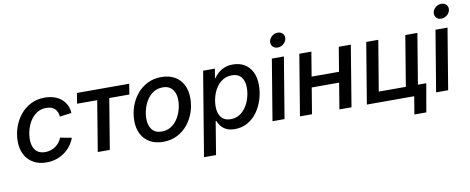

<svg xmlns="http://www.w3.org/2000/svg" viewBox="-76 -1104 4069 1664"><g transform="rotate(-10 1958.5 -272.0)"><path d="M253.9 11.7Q187 11.7 138.7 -15.9Q90.3 -43.5 64 -93.5Q37.6 -143.6 37.6 -210.4Q37.6 -273.4 57.9 -333.3Q78.1 -393.1 116.5 -440.7Q154.8 -488.3 209.5 -516.4Q264.2 -544.4 333.5 -544.4Q377.9 -544.4 414.8 -532.2Q451.7 -520 478.5 -497.6Q505.4 -475.1 521 -443.4Q536.6 -411.6 538.6 -373L435.1 -359.4Q433.6 -380.4 426.5 -397.7Q419.4 -415 406.7 -427.7Q394 -440.4 375.5 -447.3Q356.9 -454.1 331.5 -454.1Q285.6 -454.1 250.7 -432.4Q215.8 -410.6 192.1 -374.8Q168.5 -338.9 156.2 -295.7Q144 -252.4 144 -210Q144 -171.4 156 -141.8Q168 -112.3 193.1 -95.5Q218.3 -78.6 257.3 -78.6Q283.7 -78.6 306.6 -85.9Q329.6 -93.3 348.6 -106.7Q367.7 -120.1 382.1 -138.7Q396.5 -157.2 405.3 -179.2L505.4 -160.6Q490.7 -121.1 466.1 -89.6Q441.4 -58.1 408.7 -35.4Q376 -12.7 336.9 -0.5Q297.9 11.7 253.9 11.7Z M705.1 0 778.3 -443.4H601.1L616.2 -535.6H1076.2L1061 -443.4H884.3L811 0Z M1279.8 11.7Q1212.4 11.7 1163.8 -16.1Q1115.2 -43.9 1089.4 -93.8Q1063.5 -143.6 1063.5 -210.4Q1063.5 -274.9 1084 -334.7Q1104.5 -394.5 1143.1 -441.9Q1181.6 -489.3 1236.3 -516.8Q1291 -544.4 1359.4 -544.4Q1427.2 -544.4 1475.8 -516.8Q1524.4 -489.3 1550.3 -439Q1576.2 -388.7 1576.2 -321.3Q1576.2 -256.8 1555.7 -197Q1535.2 -137.2 1496.3 -90.1Q1457.5 -43 1402.8 -15.6Q1348.1 11.7 1279.8 11.7ZM1283.2 -78.6Q1329.6 -78.6 1364.5 -100.8Q1399.4 -123 1422.9 -158.9Q1446.3 -194.8 1458.3 -237.8Q1470.2 -280.8 1470.2 -321.8Q1470.2 -360.8 1457.5 -390.6Q1444.8 -420.4 1419.7 -437.3Q1394.5 -454.1 1356 -454.1Q1310.1 -454.1 1275.1 -432.1Q1240.2 -410.2 1216.8 -374Q1193.4 -337.9 1181.4 -294.9Q1169.4 -252 1169.4 -210Q1169.4 -151.9 1197.5 -115.2Q1225.6 -78.6 1283.2 -78.6Z M1604 204.1 1726.6 -535.6H1830.1L1816.4 -452.1H1819.3Q1834.5 -474.6 1857.4 -495.6Q1880.4 -516.6 1913.1 -530.3Q1945.8 -543.9 1989.3 -543.9Q2047.9 -543.9 2090.8 -518.1Q2133.8 -492.2 2157.5 -443.8Q2181.2 -395.5 2181.2 -328.6Q2181.2 -267.1 2163.1 -206.8Q2145 -146.5 2110.6 -97.4Q2076.2 -48.3 2025.6 -18.8Q1975.1 10.7 1910.2 10.7Q1864.7 10.7 1835.2 -4.6Q1805.7 -20 1788.8 -42.2Q1772 -64.5 1763.7 -86.4H1757.8L1710 204.1ZM1889.6 -80.1Q1935.1 -80.1 1969.5 -102.3Q2003.9 -124.5 2027.3 -160.6Q2050.8 -196.8 2062.5 -240Q2074.2 -283.2 2074.2 -325.2Q2074.2 -384.3 2046.6 -418.7Q2019 -453.1 1963.9 -453.1Q1918.9 -453.1 1884.3 -431.6Q1849.6 -410.2 1826.4 -374.8Q1803.2 -339.4 1791.3 -296.4Q1779.3 -253.4 1779.3 -210Q1779.3 -150.4 1807.4 -115.2Q1835.4 -80.1 1889.6 -80.1Z M2242.7 0 2331.5 -535.6H2437.5L2348.6 0ZM2398.4 -621.1Q2371.1 -621.1 2354.7 -639.6Q2338.4 -658.2 2342.3 -684.6Q2346.7 -711.4 2369.4 -729.7Q2392.1 -748 2419.9 -748Q2447.8 -748 2464.1 -729.7Q2480.5 -711.4 2476.1 -684.6Q2471.7 -658.2 2449 -639.6Q2426.3 -621.1 2398.4 -621.1Z M2911.6 -321.8 2896 -229H2601.1L2616.2 -321.8ZM2679.2 -535.6 2590.3 0H2484.4L2573.2 -535.6ZM3026.4 -535.6 2938 0H2831.5L2920.4 -535.6Z M3073.2 0 3162.1 -535.6H3268.1L3194.3 -92.8H3432.6L3505.9 -535.6H3612.3L3523.4 0ZM3463.9 156.2 3489.7 0H3451.7L3466.8 -92.8H3612.3L3568.8 156.2Z M3682.6 0 3771.5 -535.6H3877.4L3788.6 0ZM3838.4 -621.1Q3811 -621.1 3794.7 -639.6Q3778.3 -658.2 3782.2 -684.6Q3786.6 -711.4 3809.3 -729.7Q3832 -748 3859.9 -748Q3887.7 -748 3904.1 -729.7Q3920.4 -711.4 3916 -684.6Q3911.6 -658.2 3888.9 -639.6Q3866.2 -621.1 3838.4 -621.1Z"/></g></svg>

Font: Inter 20pt Medium
Style: Italic
Weight: 500
Italic angle: -9.3988°
Version: Version 4.001;git-66647c0bb